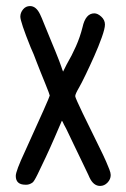

<svg xmlns="http://www.w3.org/2000/svg" viewBox="-20 -694 416 633"><path d="M62 -194Q144 -374 144 -379Q144 -382 129 -419Q121 -439 114 -456Q107 -473 101 -489Q96 -503 91 -515Q86 -527 81 -538Q64 -580 55.5 -605.5Q47 -631 47 -639Q47 -652 56 -663Q65 -674 79 -674Q99 -674 112 -647Q117 -637 126 -614Q135 -591 151 -553L163 -524Q178 -487 182 -474.5Q186 -462 188 -458Q193 -469 200 -482Q217 -511 230.5 -541.5Q244 -572 252 -604Q262 -650 291 -650Q302 -650 314 -639Q326 -628 326 -613Q326 -600 315.5 -570.5Q305 -541 290.5 -508.5Q276 -476 262 -447Q248 -418 241 -406Q228 -384 228 -377Q228 -374 235 -358.5Q242 -343 252.5 -321Q263 -299 275.5 -274Q288 -249 299 -226Q311 -202 319.5 -184Q328 -166 330 -161Q336 -147 340.5 -135.5Q345 -124 345 -117Q345 -103 334.5 -92Q324 -81 310 -81Q288 -81 275 -109L271 -118Q266 -129 254 -153.5Q242 -178 222 -220Q213 -238 205.5 -254.5Q198 -271 191 -283Q189 -288 187.5 -290.5Q186 -293 185 -295Q183 -300 184.5 -296.5Q186 -293 184 -296Q175 -275 160.5 -241.5Q146 -208 131 -176Q116 -144 104 -119.5Q92 -95 87 -92Q77 -85 67 -85H64Q32 -85 32 -114Q32 -130 62 -194Z"/></svg>

Font: PreciousPlastic
Style: Regular
Weight: 700
Version: Version 001.006